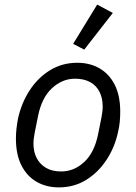

<svg xmlns="http://www.w3.org/2000/svg" viewBox="-20 -800 590 832"><path d="M235 12Q181 12 139 -12Q97 -36 73 -83Q49 -130 49 -200Q49 -222 51.5 -243.5Q54 -265 58 -286Q73 -354 108.5 -408.5Q144 -463 196.5 -495.5Q249 -528 315 -528Q369 -528 411 -504Q453 -480 477 -433Q501 -386 501 -316Q501 -294 499 -272.5Q497 -251 492 -230Q478 -163 442 -108Q406 -53 353.5 -20.5Q301 12 235 12ZM245 -57Q301 -57 345 -98Q389 -139 405 -218L420 -293Q422 -304 423.5 -315.5Q425 -327 425 -338Q425 -374 411.5 -401.5Q398 -429 371 -444Q344 -459 305 -459Q250 -459 205.5 -418Q161 -377 145 -298L130 -223Q128 -212 126.5 -200.5Q125 -189 125 -178Q125 -142 139 -115Q153 -88 179.5 -72.5Q206 -57 245 -57ZM469 -744 345 -585 297 -610 401 -780Z"/></svg>

Font: IBM Plex Sans
Style: Italic
Weight: 400
Italic angle: -11.31°
Designer: Mike Abbink, Paul van der Laan, Pieter van Rosmalen
Foundry: Bold Monday
Version: Version 3.201